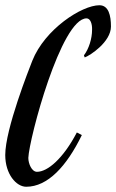

<svg xmlns="http://www.w3.org/2000/svg" viewBox="-40 -702 443 732"><path d="M253 -197C200 -96 141 -47 101 -47C81 -47 68 -78 68 -100C71 -174 193 -632 290 -632C305 -632 312 -610 311 -588C311 -555 299 -516 280 -491L283 -483C303 -490 383 -542 383 -601C383 -643 374 -682 339 -682C272 -682 131 -591 83 -470C71 -439 -20 -210 -20 -111C-20 -38 22 10 60 10C142 10 214 -68 272 -187Z"/></svg>

Font: Romanesco
Style: Regular
Weight: 400
Designer: Astigmatic (AOETI)
Foundry: Astigmatic (AOETI)
Version: Version 1.000